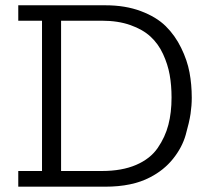

<svg xmlns="http://www.w3.org/2000/svg" viewBox="-20 -703 798 723"><path d="M48.8 0V-59.1H138.2V-625H48.8V-683.1H377Q452.1 -683.1 510.5 -661.1Q568.8 -639.2 604 -604.5Q639.2 -569.8 662.1 -522.9Q685.1 -476.1 693.6 -430.4Q702.1 -384.8 702.1 -335Q702.1 -305.2 697.5 -274.2Q692.9 -243.2 679.4 -195.6Q666 -147.9 631.6 -105Q597.2 -62 544.9 -35.2Q478 0 376 0ZM210 -59.1H363.8Q439 -59.1 492.4 -82Q545.9 -105 574 -146Q602.1 -187 614 -232.9Q626 -278.8 626 -335.9Q626 -381.8 618.9 -421.4Q611.8 -460.9 594 -499.5Q576.2 -538.1 547.1 -564.9Q518.1 -591.8 471.4 -608.4Q424.8 -625 363.8 -625H210Z"/></svg>

Font: CMU Concrete
Style: Roman
Weight: 500
Version: Version 0.7.0